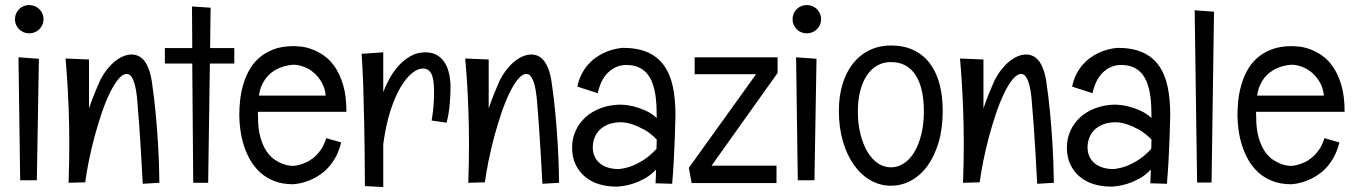

<svg xmlns="http://www.w3.org/2000/svg" viewBox="-20 -736 5436 771"><path d="M154.8 -659.2Q154.8 -647 150.1 -636.5Q145.5 -626 137.7 -618.4Q129.9 -610.8 119.4 -606.4Q108.9 -602.1 97.2 -602.1Q85.4 -602.1 75 -606.4Q64.5 -610.8 56.9 -618.4Q49.3 -626 44.7 -636.5Q40 -647 40 -659.2Q40 -670.9 44.7 -681.4Q49.3 -691.9 56.9 -699.5Q64.5 -707 75 -711.4Q85.4 -715.8 97.2 -715.8Q108.9 -715.8 119.4 -711.4Q129.9 -707 137.7 -699.5Q145.5 -691.9 150.1 -681.4Q154.8 -670.9 154.8 -659.2ZM136.2 -500 127.9 -12.2H61L54.2 -505.9Z M553.2 2Q549.3 -72.3 545.7 -131.6Q542 -190.9 539.1 -232.9Q535.6 -281.7 532.2 -319.8Q528.3 -378.9 517.3 -408.9Q506.3 -439 489.3 -439Q472.2 -439 454.6 -417.5Q437 -396 419.9 -360.4Q402.8 -324.7 387.5 -279.1Q372.1 -233.4 359.1 -185.1Q346.2 -136.7 336.7 -89.4Q327.1 -42 322.3 -3.9L255.4 -2Q258.3 -83 258.3 -155.8Q258.3 -231.9 255.9 -295.2Q253.4 -358.4 250.5 -404.3Q247.1 -458 243.2 -501L337.4 -497.1V-300.8Q348.6 -333 357.4 -355Q366.2 -377 372.1 -390.6Q378.9 -406.7 383.3 -416Q396 -439.9 411.1 -458.7Q426.3 -477.5 442.6 -490.5Q459 -503.4 475.8 -510.3Q492.7 -517.1 508.3 -517.1Q523.9 -517.1 537.6 -510.3Q551.3 -503.4 561.8 -488.8Q572.3 -474.1 579.8 -451.4Q587.4 -428.7 591.3 -397Q599.1 -344.2 605 -281.7Q610.4 -228 614.7 -156.2Q619.1 -84.5 620.1 -2Z M825.7 -705.1 823.7 -543H920.9V-481H822.8L815.9 -2H755.9L752 -481H642.1V-543H752L751 -710Z M1016.1 -287.1Q1015.1 -281.7 1015.6 -276.6Q1016.1 -271.5 1016.1 -266.1Q1016.1 -217.3 1025.9 -183.8Q1035.6 -150.4 1050.5 -128.4Q1065.4 -106.4 1083.3 -94.7Q1101.1 -83 1116.7 -77.4Q1132.3 -71.8 1143.6 -70.8Q1154.8 -69.8 1157.2 -69.8Q1156.7 -69.8 1164.1 -70.6Q1171.4 -71.3 1183.3 -74.5Q1195.3 -77.6 1210.4 -84.5Q1225.6 -91.3 1240.5 -103.8Q1255.4 -116.2 1268.6 -135Q1281.7 -153.8 1290 -181.2L1350.1 -164.1Q1342.8 -133.8 1330.6 -110.4Q1318.4 -86.9 1303.5 -69.3Q1288.6 -51.8 1271.7 -39.3Q1254.9 -26.9 1238.8 -19Q1200.7 0.5 1157.2 3.9Q1114.3 3.9 1081.3 -9Q1048.3 -22 1024.4 -43.9Q1000.5 -65.9 984.4 -94.2Q968.3 -122.6 958.7 -153.6Q949.2 -184.6 945.1 -215.6Q940.9 -246.6 940.9 -273.9Q940.9 -299.3 943.8 -329.6Q946.8 -359.9 955.1 -390.6Q963.4 -421.4 978.5 -450.2Q993.7 -479 1018.1 -501.5Q1042.5 -523.9 1077.4 -537.4Q1112.3 -550.8 1160.2 -550.8Q1168.5 -550.8 1187.3 -549.1Q1206.1 -547.4 1229.5 -539.3Q1252.9 -531.2 1277.8 -514.9Q1302.7 -498.5 1323.5 -469.2Q1344.2 -439.9 1357.7 -395.5Q1371.1 -351.1 1371.1 -287.1ZM1157.2 -476.1Q1123.5 -473.6 1095.2 -460Q1083 -454.1 1071 -445.1Q1059.1 -436 1048.8 -423.1Q1038.6 -410.2 1030.8 -392.6Q1022.9 -375 1020 -352.1H1288.1Q1285.2 -380.9 1272.5 -403.8Q1259.8 -426.8 1241.5 -442.9Q1223.1 -459 1200.9 -467.5Q1178.7 -476.1 1157.2 -476.1Z M1688 -525.9Q1716.3 -525.9 1735.6 -514.2Q1754.9 -502.4 1766.8 -482.9Q1778.8 -463.4 1783.9 -437.7Q1789.1 -412.1 1789.1 -384.8Q1789.1 -357.9 1786.1 -320.1Q1783.2 -282.2 1773.4 -243.2L1713.4 -252Q1719.2 -286.6 1721.2 -315.7Q1723.1 -344.7 1723.1 -366.2Q1723.1 -418.5 1712.2 -439.7Q1701.2 -460.9 1678.2 -460.9Q1658.2 -460.9 1634.8 -442.4Q1611.3 -423.8 1588.9 -386.2Q1566.4 -348.6 1547.9 -291.5Q1529.3 -234.4 1519 -157.2V15.1L1445.3 11.2Q1444.8 -130.9 1442.6 -231.7Q1440.4 -332.5 1438.5 -396.5Q1435.5 -471.7 1432.1 -520L1519 -525.9V-366.2Q1528.8 -392.6 1544.2 -420.7Q1559.6 -448.7 1580.8 -472.2Q1602.1 -495.6 1628.7 -510.7Q1655.3 -525.9 1688 -525.9Z M2158.2 2Q2154.3 -72.3 2150.6 -131.6Q2147 -190.9 2144 -232.9Q2140.6 -281.7 2137.2 -319.8Q2133.3 -378.9 2122.3 -408.9Q2111.3 -439 2094.2 -439Q2077.1 -439 2059.6 -417.5Q2042 -396 2024.9 -360.4Q2007.8 -324.7 1992.4 -279.1Q1977.1 -233.4 1964.1 -185.1Q1951.2 -136.7 1941.7 -89.4Q1932.1 -42 1927.2 -3.9L1860.4 -2Q1863.3 -83 1863.3 -155.8Q1863.3 -231.9 1860.8 -295.2Q1858.4 -358.4 1855.5 -404.3Q1852.1 -458 1848.1 -501L1942.4 -497.1V-300.8Q1953.6 -333 1962.4 -355Q1971.2 -377 1977.1 -390.6Q1983.9 -406.7 1988.3 -416Q2001 -439.9 2016.1 -458.7Q2031.2 -477.5 2047.6 -490.5Q2064 -503.4 2080.8 -510.3Q2097.7 -517.1 2113.3 -517.1Q2128.9 -517.1 2142.6 -510.3Q2156.2 -503.4 2166.7 -488.8Q2177.2 -474.1 2184.8 -451.4Q2192.4 -428.7 2196.3 -397Q2204.1 -344.2 2210 -281.7Q2215.3 -228 2219.7 -156.2Q2224.1 -84.5 2225.1 -2Z M2692.4 -273.9Q2691.4 -224.6 2689.5 -175.8Q2688.5 -154.8 2687.5 -131.8Q2686.5 -108.9 2685.3 -85.7Q2684.1 -62.5 2682.4 -40Q2680.7 -17.6 2679.2 2L2612.3 0Q2613.3 -14.2 2613.8 -27.8Q2614.3 -41.5 2614.3 -55.2Q2592.3 -31.7 2567.9 -18.6Q2543.5 -5.4 2521.5 1.5Q2496.1 9.8 2471.2 12.2Q2465.8 13.2 2461.2 13.2Q2456.5 13.2 2451.2 13.2Q2417 13.2 2385.7 3.7Q2354.5 -5.9 2330.3 -25.4Q2306.2 -44.9 2291.7 -74.5Q2277.3 -104 2277.3 -144Q2277.3 -179.2 2291.3 -210.2Q2305.2 -241.2 2330.3 -264.4Q2355.5 -287.6 2391.1 -301.3Q2426.8 -314.9 2470.2 -315.9Q2471.7 -315.9 2486.8 -314.9Q2502 -314 2523.7 -308.8Q2545.4 -303.7 2570.6 -292.7Q2595.7 -281.7 2617.2 -262.2Q2617.2 -284.2 2616.2 -308.6Q2615.2 -333 2611.6 -356.7Q2607.9 -380.4 2600.1 -401.9Q2592.3 -423.3 2578.9 -439.7Q2565.4 -456.1 2544.9 -465.6Q2524.4 -475.1 2495.1 -475.1Q2472.2 -475.1 2453.1 -466.3Q2434.1 -457.5 2419.4 -442.4Q2404.8 -427.2 2395 -406.5Q2385.3 -385.7 2380.4 -361.8L2298.3 -388.2Q2304.2 -416 2315.2 -437.5Q2326.2 -459 2340.1 -475.1Q2354 -491.2 2369.9 -502.7Q2385.7 -514.2 2401.4 -522Q2438 -540 2480.5 -543.9Q2539.1 -543.9 2579.6 -526.4Q2620.1 -508.8 2645.3 -474.6Q2670.4 -440.4 2681.4 -390.1Q2692.4 -339.8 2692.4 -273.9ZM2616.2 -138.2Q2616.2 -147.9 2616.7 -157.5Q2617.2 -167 2617.2 -175.8Q2591.3 -202.1 2566.2 -215.8Q2541 -229.5 2520.5 -236.3Q2497.1 -244.1 2475.1 -245.1Q2444.8 -245.1 2423.1 -236.6Q2401.4 -228 2387.5 -213.9Q2373.5 -199.7 2366.9 -181.6Q2360.4 -163.6 2360.4 -144Q2360.4 -124 2367.7 -107.9Q2375 -91.8 2388.4 -80.6Q2401.9 -69.3 2421.1 -63.2Q2440.4 -57.1 2464.4 -57.1Q2487.8 -59.1 2513.2 -67.9Q2535.2 -75.7 2561.8 -92Q2588.4 -108.4 2616.2 -138.2Z M3102.5 -505.9V-442.9L2837.4 -70.8H3098.1V-1H2757.3L2746.1 -62L3016.1 -438H2769.5V-505.9Z M3277.3 -659.2Q3277.3 -647 3272.7 -636.5Q3268.1 -626 3260.3 -618.4Q3252.4 -610.8 3241.9 -606.4Q3231.4 -602.1 3219.7 -602.1Q3208 -602.1 3197.5 -606.4Q3187 -610.8 3179.4 -618.4Q3171.9 -626 3167.2 -636.5Q3162.6 -647 3162.6 -659.2Q3162.6 -670.9 3167.2 -681.4Q3171.9 -691.9 3179.4 -699.5Q3187 -707 3197.5 -711.4Q3208 -715.8 3219.7 -715.8Q3231.4 -715.8 3241.9 -711.4Q3252.4 -707 3260.3 -699.5Q3268.1 -691.9 3272.7 -681.4Q3277.3 -670.9 3277.3 -659.2ZM3258.8 -500 3250.5 -12.2H3183.6L3176.8 -505.9Z M3765.6 -291Q3765.6 -220.7 3749.3 -165Q3732.9 -109.4 3704.8 -70.6Q3676.8 -31.7 3638.7 -11Q3600.6 9.8 3557.6 9.8Q3514.2 9.8 3476.1 -11.7Q3438 -33.2 3409.7 -72.8Q3381.3 -112.3 3365 -167.7Q3348.6 -223.1 3348.6 -291Q3348.6 -349.1 3363 -397.2Q3377.4 -445.3 3404.5 -480Q3431.6 -514.6 3470.5 -533.9Q3509.3 -553.2 3557.6 -553.2Q3611.3 -553.2 3650.4 -533.9Q3689.5 -514.6 3715.1 -480Q3740.7 -445.3 3753.2 -397.2Q3765.6 -349.1 3765.6 -291ZM3689.9 -290Q3689.9 -334 3682.1 -370.1Q3674.3 -406.2 3658 -432.4Q3641.6 -458.5 3616.7 -472.7Q3591.8 -486.8 3557.6 -486.8Q3526.9 -486.8 3502.2 -472.7Q3477.5 -458.5 3460.4 -432.4Q3443.4 -406.2 3434.1 -370.1Q3424.8 -334 3424.8 -290Q3424.8 -238.8 3435.3 -197.3Q3445.8 -155.8 3463.6 -126Q3481.4 -96.2 3505.6 -80.1Q3529.8 -64 3557.6 -64Q3585 -64 3609.1 -79.6Q3633.3 -95.2 3651.1 -124.5Q3668.9 -153.8 3679.4 -195.6Q3689.9 -237.3 3689.9 -290Z M4145 2Q4141.1 -72.3 4137.5 -131.6Q4133.8 -190.9 4130.9 -232.9Q4127.4 -281.7 4124 -319.8Q4120.1 -378.9 4109.1 -408.9Q4098.1 -439 4081.1 -439Q4064 -439 4046.4 -417.5Q4028.8 -396 4011.7 -360.4Q3994.6 -324.7 3979.2 -279.1Q3963.9 -233.4 3950.9 -185.1Q3938 -136.7 3928.5 -89.4Q3918.9 -42 3914.1 -3.9L3847.2 -2Q3850.1 -83 3850.1 -155.8Q3850.1 -231.9 3847.7 -295.2Q3845.2 -358.4 3842.3 -404.3Q3838.9 -458 3835 -501L3929.2 -497.1V-300.8Q3940.4 -333 3949.2 -355Q3958 -377 3963.9 -390.6Q3970.7 -406.7 3975.1 -416Q3987.8 -439.9 4002.9 -458.7Q4018.1 -477.5 4034.4 -490.5Q4050.8 -503.4 4067.6 -510.3Q4084.5 -517.1 4100.1 -517.1Q4115.7 -517.1 4129.4 -510.3Q4143.1 -503.4 4153.6 -488.8Q4164.1 -474.1 4171.6 -451.4Q4179.2 -428.7 4183.1 -397Q4190.9 -344.2 4196.8 -281.7Q4202.1 -228 4206.5 -156.2Q4210.9 -84.5 4211.9 -2Z M4679.2 -273.9Q4678.2 -224.6 4676.3 -175.8Q4675.3 -154.8 4674.3 -131.8Q4673.3 -108.9 4672.1 -85.7Q4670.9 -62.5 4669.2 -40Q4667.5 -17.6 4666 2L4599.1 0Q4600.1 -14.2 4600.6 -27.8Q4601.1 -41.5 4601.1 -55.2Q4579.1 -31.7 4554.7 -18.6Q4530.3 -5.4 4508.3 1.5Q4482.9 9.8 4458 12.2Q4452.6 13.2 4448 13.2Q4443.4 13.2 4438 13.2Q4403.8 13.2 4372.6 3.7Q4341.3 -5.9 4317.1 -25.4Q4293 -44.9 4278.6 -74.5Q4264.2 -104 4264.2 -144Q4264.2 -179.2 4278.1 -210.2Q4292 -241.2 4317.1 -264.4Q4342.3 -287.6 4377.9 -301.3Q4413.6 -314.9 4457 -315.9Q4458.5 -315.9 4473.6 -314.9Q4488.8 -314 4510.5 -308.8Q4532.2 -303.7 4557.4 -292.7Q4582.5 -281.7 4604 -262.2Q4604 -284.2 4603 -308.6Q4602.1 -333 4598.4 -356.7Q4594.7 -380.4 4586.9 -401.9Q4579.1 -423.3 4565.7 -439.7Q4552.2 -456.1 4531.7 -465.6Q4511.2 -475.1 4481.9 -475.1Q4459 -475.1 4439.9 -466.3Q4420.9 -457.5 4406.2 -442.4Q4391.6 -427.2 4381.8 -406.5Q4372.1 -385.7 4367.2 -361.8L4285.2 -388.2Q4291 -416 4302 -437.5Q4313 -459 4326.9 -475.1Q4340.8 -491.2 4356.7 -502.7Q4372.6 -514.2 4388.2 -522Q4424.8 -540 4467.3 -543.9Q4525.9 -543.9 4566.4 -526.4Q4606.9 -508.8 4632.1 -474.6Q4657.2 -440.4 4668.2 -390.1Q4679.2 -339.8 4679.2 -273.9ZM4603 -138.2Q4603 -147.9 4603.5 -157.5Q4604 -167 4604 -175.8Q4578.1 -202.1 4553 -215.8Q4527.8 -229.5 4507.3 -236.3Q4483.9 -244.1 4461.9 -245.1Q4431.6 -245.1 4409.9 -236.6Q4388.2 -228 4374.3 -213.9Q4360.4 -199.7 4353.8 -181.6Q4347.2 -163.6 4347.2 -144Q4347.2 -124 4354.5 -107.9Q4361.8 -91.8 4375.2 -80.6Q4388.7 -69.3 4408 -63.2Q4427.2 -57.1 4451.2 -57.1Q4474.6 -59.1 4500 -67.9Q4522 -75.7 4548.6 -92Q4575.2 -108.4 4603 -138.2Z M4855 -689 4845.2 -2.9H4787.1L4777.3 -694.8Z M5024.4 -287.1Q5023.4 -281.7 5023.9 -276.6Q5024.4 -271.5 5024.4 -266.1Q5024.4 -217.3 5034.2 -183.8Q5043.9 -150.4 5058.8 -128.4Q5073.7 -106.4 5091.6 -94.7Q5109.4 -83 5125 -77.4Q5140.6 -71.8 5151.9 -70.8Q5163.1 -69.8 5165.5 -69.8Q5165 -69.8 5172.4 -70.6Q5179.7 -71.3 5191.7 -74.5Q5203.6 -77.6 5218.8 -84.5Q5233.9 -91.3 5248.8 -103.8Q5263.7 -116.2 5276.9 -135Q5290 -153.8 5298.3 -181.2L5358.4 -164.1Q5351.1 -133.8 5338.9 -110.4Q5326.7 -86.9 5311.8 -69.3Q5296.9 -51.8 5280 -39.3Q5263.2 -26.9 5247.1 -19Q5209 0.5 5165.5 3.9Q5122.6 3.9 5089.6 -9Q5056.6 -22 5032.7 -43.9Q5008.8 -65.9 4992.7 -94.2Q4976.6 -122.6 4967 -153.6Q4957.5 -184.6 4953.4 -215.6Q4949.2 -246.6 4949.2 -273.9Q4949.2 -299.3 4952.1 -329.6Q4955.1 -359.9 4963.4 -390.6Q4971.7 -421.4 4986.8 -450.2Q5002 -479 5026.4 -501.5Q5050.8 -523.9 5085.7 -537.4Q5120.6 -550.8 5168.5 -550.8Q5176.8 -550.8 5195.6 -549.1Q5214.4 -547.4 5237.8 -539.3Q5261.2 -531.2 5286.1 -514.9Q5311 -498.5 5331.8 -469.2Q5352.5 -439.9 5366 -395.5Q5379.4 -351.1 5379.4 -287.1ZM5165.5 -476.1Q5131.8 -473.6 5103.5 -460Q5091.3 -454.1 5079.3 -445.1Q5067.4 -436 5057.1 -423.1Q5046.9 -410.2 5039.1 -392.6Q5031.2 -375 5028.3 -352.1H5296.4Q5293.5 -380.9 5280.8 -403.8Q5268.1 -426.8 5249.8 -442.9Q5231.4 -459 5209.2 -467.5Q5187 -476.1 5165.5 -476.1Z"/></svg>

Font: Englebert
Style: Regular
Weight: 400
Designer: Astigmatic (AOETI)
Foundry: Astigmatic (AOETI)
Version: Version 1.000